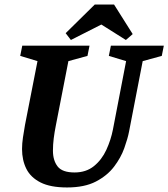

<svg xmlns="http://www.w3.org/2000/svg" viewBox="-20 -815 741 845"><path d="M275 10Q202 10 158.5 -12Q115 -34 96 -72Q77 -110 77 -159Q77 -183 81 -210Q85 -237 90 -265L145 -546L69 -569L78 -614H374L365 -569L281 -546L226 -264Q220 -234 216.5 -206.5Q213 -179 213 -152Q213 -109 233.5 -82.5Q254 -56 308 -56Q359 -56 393.5 -84Q428 -112 448 -155.5Q468 -199 477 -245L535 -546L459 -569L468 -614H701L692 -569L608 -546L548 -236Q542 -205 527 -163Q512 -121 482 -81.5Q452 -42 402 -16Q352 10 275 10ZM292 -639 269 -669 397 -795H482L564 -665L534 -639L426 -707Z"/></svg>

Font: Manuale
Style: Italic
Weight: 400
Italic angle: -11°
Designer: Eduardo Tunni / Pablo Cosgaya
Foundry: Eduardo Tunni / Pablo Cosgaya
Version: Version 1.002